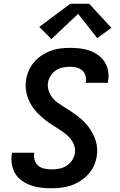

<svg xmlns="http://www.w3.org/2000/svg" viewBox="-20 -999 640 1027"><path d="M255 8Q227 8 199.5 5Q172 2 146.5 -7Q121 -16 99 -31Q77 -46 63 -68Q49 -90 44 -117.5Q39 -145 43 -173Q44 -175 44 -177.5Q44 -180 45 -182H164Q163 -181 163 -180Q163 -179 163 -178Q160 -158 166 -140.5Q172 -123 185.5 -112Q199 -101 217.5 -97Q236 -93 255 -93Q275 -93 295 -96.5Q315 -100 333.5 -111Q352 -122 364.5 -140Q377 -158 380 -177Q384 -200 377 -220.5Q370 -241 357 -257Q344 -273 327.5 -285.5Q311 -298 293 -309.5Q275 -321 257.5 -332Q240 -343 223.5 -356Q207 -369 192 -383Q177 -397 164 -413.5Q151 -430 141 -448.5Q131 -467 125 -487.5Q119 -508 117.5 -530Q116 -552 120 -574Q124 -599 135 -623.5Q146 -648 164 -668.5Q182 -689 205 -704Q228 -719 253 -728Q278 -737 303.5 -740Q329 -743 354 -743Q381 -743 408 -740Q435 -737 460 -728Q485 -719 506 -703.5Q527 -688 540.5 -666.5Q554 -645 558.5 -618.5Q563 -592 558 -564Q558 -562 557.5 -560Q557 -558 557 -556H438Q438 -557 438 -558Q438 -559 439 -560Q442 -578 437 -595Q432 -612 419 -623Q406 -634 389 -638Q372 -642 354 -642Q335 -642 315.5 -638Q296 -634 279.5 -623Q263 -612 251.5 -594.5Q240 -577 237 -558Q233 -536 240 -515Q247 -494 259.5 -477.5Q272 -461 289 -449Q306 -437 324 -426Q342 -415 359.5 -403.5Q377 -392 393.5 -379.5Q410 -367 425 -352.5Q440 -338 452.5 -321.5Q465 -305 475 -286.5Q485 -268 491.5 -248Q498 -228 499.5 -206Q501 -184 497 -161Q493 -135 481.5 -110.5Q470 -86 451 -65.5Q432 -45 408 -30Q384 -15 358.5 -6.5Q333 2 307 5Q281 8 255 8ZM255 -790 190 -855 356 -979H457L576 -850L500 -795L398 -925Z"/></svg>

Font: Iosevka SS04 Extended
Style: Bold Italic
Weight: 700
Width: 7
Italic angle: -9°
Monospace: yes
Designer: Belleve Invis
Foundry: Belleve Invis
Version: Version 19.0.0; ttfautohint (v1.8.4)